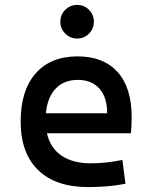

<svg xmlns="http://www.w3.org/2000/svg" viewBox="-20 -759 626 789"><path d="M341.8 9.8Q209 9.8 137 -59.8Q64.9 -129.4 64.9 -259.8Q64.9 -386.7 126.2 -457Q187.5 -527.3 298.8 -527.3Q404.8 -527.3 462.9 -463.4Q521 -399.4 521 -278.3Q521 -242.7 518.1 -211.4H172.9Q186.5 -150.9 232.9 -119.4Q279.3 -87.9 353.5 -87.9Q386.7 -87.9 418.5 -91.6Q450.2 -95.2 482.9 -101.6L495.6 -3.9Q448.7 4.9 410.2 7.3Q371.6 9.8 341.8 9.8ZM299.8 -430.7Q242.7 -430.7 208.7 -394.8Q174.8 -358.9 168.5 -293.5H420.4Q420.4 -359.4 388.4 -395Q356.4 -430.7 299.8 -430.7ZM296.9 -600.6Q268.6 -600.6 248.3 -620.8Q228 -641.1 228 -669.4Q228 -698.7 248.3 -718.8Q268.6 -738.8 296.9 -738.8Q325.7 -738.8 345.7 -718.8Q365.7 -698.7 365.7 -669.4Q365.7 -641.1 345.7 -620.8Q325.7 -600.6 296.9 -600.6Z"/></svg>

Font: Caskaydia Cove Medium
Style: Regular
Weight: 500
Monospace: yes
Designer: Aaron Bell
Foundry: Saja Typeworks
Version: Version 4.300; ttfautohint (v1.8.3)